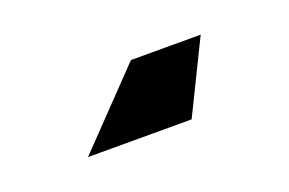

<svg xmlns="http://www.w3.org/2000/svg" viewBox="-33 -73 385 256"><g transform="rotate(-20 159.0 55.0)"><path d="M208 106 258 4H159L61 106Z"/></g></svg>

Font: sklik
Style: Regular
Weight: 400
Designer: Joe Prince
Foundry: Joe Prince
Version: Version 1.001